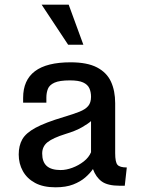

<svg xmlns="http://www.w3.org/2000/svg" viewBox="-20 -800 613 831"><path d="M220.2 10.7Q167 10.7 131.8 -8.3Q96.7 -27.3 78.9 -59.6Q61 -91.8 61 -131.3Q61 -169.4 76.4 -196.8Q91.8 -224.1 133.5 -246.8Q175.3 -269.5 255.4 -293.5Q297.9 -306.2 323.7 -316.4Q349.6 -326.7 361.8 -341.3Q374 -356 374 -380.9Q374 -401.9 366.7 -418Q359.4 -434.1 339.8 -443.1Q320.3 -452.1 282.7 -452.1Q237.3 -452.1 215.6 -442.1Q193.8 -432.1 187.3 -415.3Q180.7 -398.4 180.7 -377.9V-355.5H80.1V-376.5Q80.1 -453.1 131.1 -491.7Q182.1 -530.3 285.6 -530.3Q357.4 -530.3 399.7 -508.3Q441.9 -486.3 460.2 -446.8Q478.5 -407.2 478.5 -353.5V-137.2Q478.5 -98.1 488.5 -86.7Q498.5 -75.2 528.8 -75.2L520 3.9H498.5Q445.8 3.9 420.4 -14.6Q395 -33.2 382.3 -68.4Q370.1 -50.3 349.1 -32Q328.1 -13.7 296.6 -1.5Q265.1 10.7 220.2 10.7ZM242.7 -64Q266.6 -64 293.5 -74Q320.3 -84 342.5 -101.3Q364.7 -118.7 374 -141.1V-275.9Q362.3 -265.1 335 -249.3Q307.6 -233.4 263.7 -220.2Q209 -203.1 185.8 -184.6Q162.6 -166 162.6 -135.7Q162.6 -99.1 182.4 -81.5Q202.1 -64 242.7 -64ZM274.9 -606.4 160.2 -779.8H277.3L340.8 -606.4Z"/></svg>

Font: Monda Medium
Style: Regular
Weight: 500
Designer: Vernon Adams
Foundry: Vernon Adams
Version: Version 2.200